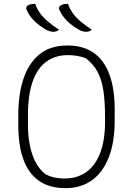

<svg xmlns="http://www.w3.org/2000/svg" viewBox="-20 -956 690 996"><path d="M330 -720Q412 -720 466 -682Q520 -644 547.5 -570Q575 -496 575 -387V-331Q575 -219 544.5 -140.5Q514 -62 457 -21Q400 20 320 20Q236 20 181.5 -18.5Q127 -57 101 -130Q75 -203 75 -305V-363Q75 -466 101.5 -546.5Q128 -627 184 -673.5Q240 -720 330 -720ZM125 -312Q125 -217 149.5 -149.5Q174 -82 220 -50Q240 -40 263.5 -35Q287 -30 315 -30Q380 -30 427 -63Q474 -96 499.5 -162Q525 -228 525 -325V-345Q525 -428 516.5 -485Q508 -542 486.5 -582.5Q465 -623 425 -654Q404 -662 381 -666Q358 -670 333 -670Q266 -670 219.5 -635.5Q173 -601 149 -532Q125 -463 125 -359ZM163 -936Q171 -911 187.5 -888Q204 -865 229 -844Q254 -823 286 -802Q282 -798 277 -795.5Q272 -793 267 -792Q262 -791 257 -791Q250 -791 240 -793.5Q230 -796 219 -802Q196 -815 175.5 -831.5Q155 -848 140.5 -867Q126 -886 118 -905Q115 -912 117 -919Q119 -926 129 -930Q135 -933 140 -934Q145 -935 150.5 -935.5Q156 -936 163 -936ZM333 -936Q341 -911 357.5 -888Q374 -865 399 -844Q424 -823 456 -802Q452 -798 447 -795.5Q442 -793 437 -792Q432 -791 427 -791Q420 -791 410 -793.5Q400 -796 389 -802Q366 -815 345.5 -831.5Q325 -848 310.5 -867Q296 -886 288 -905Q285 -912 287 -919Q289 -926 299 -930Q305 -933 310 -934Q315 -935 320.5 -935.5Q326 -936 333 -936Z"/></svg>

Font: Recursive Casual Light
Style: Regular
Weight: 300
Version: Version 1.047